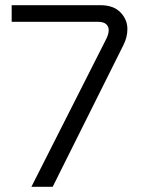

<svg xmlns="http://www.w3.org/2000/svg" viewBox="-20 -720 556 740"><path d="M101 0 387 -565Q399 -587 399 -604Q399 -618 389 -627Q379 -636 356 -636H25V-700H367Q417 -700 444 -672.5Q471 -645 471 -608Q471 -577 456 -547L183 0Z"/></svg>

Font: MuseoModerno Light
Style: Regular
Weight: 300
Designer: Pablo Cosgaya, Héctor Gatti, Marcela Romero, and the Authors of The MuseoModerno Project.
Foundry: Omnibus-Type Team
Version: Version 1.001